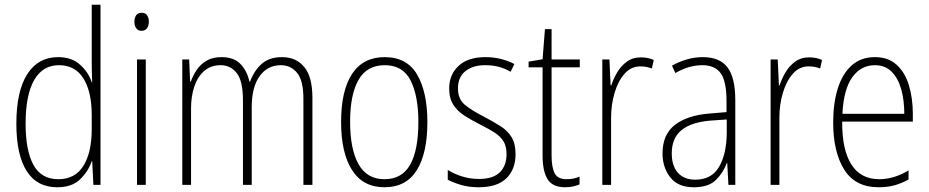

<svg xmlns="http://www.w3.org/2000/svg" viewBox="-20 -780 3920 810"><path d="M221 10Q136 10 92.5 -58.5Q49 -127 49 -258Q49 -395 95 -467Q141 -539 225 -539Q283 -539 318.5 -506.5Q354 -474 367 -433H369Q368 -456 367.5 -476.5Q367 -497 367 -517V-760H404V0H374L369 -100H367Q353 -58 318.5 -24Q284 10 221 10ZM226 -24Q297 -24 332 -80.5Q367 -137 367 -236V-294Q367 -393 332 -449Q297 -505 229 -505Q160 -505 124 -442Q88 -379 88 -258Q88 -145 121 -84.5Q154 -24 226 -24Z M578 -726Q594 -726 601 -715Q608 -704 608 -689Q608 -671 600 -660.5Q592 -650 577 -650Q562 -650 554.5 -661Q547 -672 547 -688Q547 -704 554 -715Q561 -726 578 -726ZM595 -529V0H558V-529Z M1170 -539Q1229 -539 1263.5 -497.5Q1298 -456 1298 -367V0H1260V-364Q1260 -440 1233.5 -472.5Q1207 -505 1165 -505Q1109 -505 1075.5 -459Q1042 -413 1042 -328V0H1005V-355Q1005 -439 978.5 -472Q952 -505 911 -505Q870 -505 842 -481Q814 -457 800 -415.5Q786 -374 786 -323V0H749V-529H778L782 -436H785Q794 -461 809.5 -484.5Q825 -508 850.5 -523.5Q876 -539 915 -539Q967 -539 995 -509.5Q1023 -480 1032 -436H1035Q1052 -482 1084 -510.5Q1116 -539 1170 -539Z M1783 -265Q1783 -133 1738 -61.5Q1693 10 1602 10Q1512 10 1465.5 -62Q1419 -134 1419 -266Q1419 -398 1465.5 -468.5Q1512 -539 1603 -539Q1697 -539 1740 -465Q1783 -391 1783 -265ZM1457 -266Q1457 -151 1492.5 -87.5Q1528 -24 1602 -24Q1676 -24 1710.5 -85.5Q1745 -147 1745 -266Q1745 -375 1712.5 -440Q1680 -505 1603 -505Q1528 -505 1492.5 -443Q1457 -381 1457 -266Z M2155 -130Q2155 -65 2116 -27.5Q2077 10 2000 10Q1958 10 1924.5 0Q1891 -10 1869 -22V-63Q1896 -46 1930 -35.5Q1964 -25 2000 -25Q2060 -25 2088.5 -53Q2117 -81 2117 -130Q2117 -163 2104 -184Q2091 -205 2066 -221Q2041 -237 2007 -254Q1969 -273 1939.5 -292Q1910 -311 1892.5 -338Q1875 -365 1875 -407Q1875 -465 1914.5 -502Q1954 -539 2028 -539Q2063 -539 2094 -531Q2125 -523 2150 -510L2134 -477Q2089 -505 2027 -505Q1975 -505 1943.5 -480Q1912 -455 1912 -407Q1912 -362 1941 -338Q1970 -314 2023 -287Q2059 -268 2089.5 -249Q2120 -230 2137.5 -202.5Q2155 -175 2155 -130Z M2370 -24Q2386 -24 2400.5 -27Q2415 -30 2425 -35V-2Q2413 3 2398 6.5Q2383 10 2364 10Q2311 10 2290 -24Q2269 -58 2269 -124V-496H2210V-520L2269 -530L2279 -657H2307V-529H2426V-496H2307V-124Q2307 -74 2320 -49Q2333 -24 2370 -24Z M2683 -538Q2697 -538 2711 -535.5Q2725 -533 2738 -527L2730 -491Q2720 -495 2708 -497.5Q2696 -500 2682 -500Q2642 -500 2614.5 -468.5Q2587 -437 2572.5 -387.5Q2558 -338 2558 -283V0H2521V-529H2551L2556 -420H2559Q2568 -448 2584 -475Q2600 -502 2624.5 -520Q2649 -538 2683 -538Z M2945 -539Q3016 -539 3049 -496Q3082 -453 3082 -357V0H3053L3048 -92H3046Q3031 -51 3000 -20.5Q2969 10 2907 10Q2840 10 2807.5 -32Q2775 -74 2775 -133Q2775 -212 2826.5 -252.5Q2878 -293 2972 -301L3045 -307V-353Q3045 -437 3020.5 -471Q2996 -505 2943 -505Q2917 -505 2889 -497.5Q2861 -490 2829 -472L2815 -503Q2845 -520 2878 -529.5Q2911 -539 2945 -539ZM2975 -271Q2895 -264 2854.5 -230.5Q2814 -197 2814 -133Q2814 -80 2840 -51Q2866 -22 2913 -22Q2982 -22 3013.5 -76Q3045 -130 3046 -218V-276Z M3393 -538Q3407 -538 3421 -535.5Q3435 -533 3448 -527L3440 -491Q3430 -495 3418 -497.5Q3406 -500 3392 -500Q3352 -500 3324.5 -468.5Q3297 -437 3282.5 -387.5Q3268 -338 3268 -283V0H3231V-529H3261L3266 -420H3269Q3278 -448 3294 -475Q3310 -502 3334.5 -520Q3359 -538 3393 -538Z M3671 -539Q3728 -539 3763.5 -506Q3799 -473 3815 -418.5Q3831 -364 3831 -300V-267H3533Q3532 -149 3571.5 -86.5Q3611 -24 3689 -24Q3751 -24 3813 -61V-23Q3785 -7 3754.5 1.5Q3724 10 3687 10Q3588 10 3541.5 -64.5Q3495 -139 3495 -263Q3495 -345 3514.5 -407Q3534 -469 3573 -504Q3612 -539 3671 -539ZM3671 -505Q3612 -505 3575.5 -454Q3539 -403 3534 -300H3795Q3795 -357 3782 -403.5Q3769 -450 3741.5 -477.5Q3714 -505 3671 -505Z"/></svg>

Font: Noto Sans Thai Cond ExtLt
Style: Regular
Weight: 200
Width: 3
Designer: Monotype Design Team
Foundry: Monotype Imaging Inc.
Version: Version 2.002; ttfautohint (v1.8.4.7-5d5b)